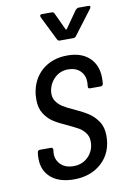

<svg xmlns="http://www.w3.org/2000/svg" viewBox="-82 -749 526 804"><g transform="rotate(-10 181.5 -347.5)"><path d="M35 -106Q35 -119 36 -125L37 -132Q37 -136 40 -139Q43 -142 48 -142H94Q103 -142 103 -132L102 -126Q98 -94 118 -72Q138 -50 175 -50Q213 -50 238 -75.5Q263 -101 263 -139Q263 -161 251 -176.5Q239 -192 224 -200.5Q209 -209 175 -225Q143 -239 121.5 -253Q100 -267 84.5 -291Q69 -315 69 -351Q69 -365 70 -373Q78 -437 121 -474Q164 -511 229 -511Q289 -511 322.5 -479Q356 -447 356 -393Q356 -379 355 -372V-369Q353 -359 344 -359H299Q289 -359 291 -369V-375Q292 -379 292 -387Q292 -416 273 -434.5Q254 -453 222 -453Q188 -453 164.5 -430.5Q141 -408 136 -375Q133 -351 143.5 -334.5Q154 -318 171 -307Q188 -296 220 -282Q255 -266 277 -251.5Q299 -237 315.5 -212.5Q332 -188 332 -152Q332 -81 286 -38Q240 5 167 5Q105 5 70 -25Q35 -55 35 -106ZM146 -693Q146 -700 154 -700H196Q204 -700 207 -693L241 -620Q241 -619 243 -619Q245 -619 246 -620L297 -693Q304 -700 310 -700H352Q364 -700 357 -688L279 -585Q274 -578 267 -578H208Q202 -578 198 -585L147 -688Q146 -690 146 -693Z"/></g></svg>

Font: Barlow Condensed
Style: Italic
Weight: 400
Width: 3
Italic angle: -7°
Designer: Jeremy Tribby
Foundry: Tribby Type
Version: Version 1.408